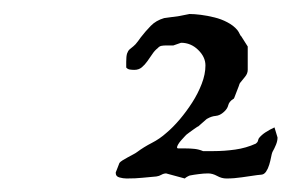

<svg xmlns="http://www.w3.org/2000/svg" viewBox="-20 -633 420 277"><path d="M147 -384.3Q147.5 -385.7 149.4 -390.4Q151.4 -395 152.3 -397.9Q153.3 -399.4 156.7 -401.6Q160.2 -403.8 164.3 -406Q168.5 -408.2 172.1 -410.2Q175.8 -412.1 177.7 -413.6Q187.5 -420.9 199 -426.8Q210.4 -432.6 220.2 -441.4Q229.5 -449.2 239.3 -460.7Q249 -472.2 257.3 -485.1Q265.6 -498 271 -512Q276.4 -525.9 276.4 -538.6Q276.4 -550.8 265.9 -561Q255.4 -571.3 241.2 -571.3L230 -567.4H218.8Q216.3 -567.4 213.1 -566.9Q210 -566.4 207.5 -563.5Q203.1 -560.1 199.7 -554.9Q196.3 -549.8 192.6 -544.7Q189 -539.6 184.6 -535.9Q180.2 -532.2 173.8 -532.2Q170.4 -532.2 167.2 -532.7Q164.1 -533.2 162.1 -535.6V-543.9Q162.1 -551.8 163.3 -555.7Q164.6 -559.6 167 -561.8Q169.4 -564 172.4 -566.2Q175.3 -568.4 179.2 -573.7L183.1 -579.1Q189.9 -587.9 197.5 -595.7Q205.1 -603.5 216.8 -606.9L238.8 -609.9L253.4 -612.8Q260.3 -612.8 269.8 -611.6Q279.3 -610.4 289.3 -607.9Q299.3 -605.5 308.1 -600.8Q316.9 -596.2 322.3 -589.8Q324.2 -587.4 325.7 -584.2Q327.1 -581.1 328.1 -580.6L337.4 -565.9V-532.2Q337.4 -526.9 333.5 -522.2Q329.6 -517.6 326.2 -513.2Q325.7 -512.7 324.5 -508.8Q323.2 -504.9 317.9 -491.7Q317.4 -491.2 317.4 -490.7Q316.9 -490.2 316.4 -490.2Q310.5 -486.3 309.3 -481.2Q308.1 -476.1 303.2 -471.7Q297.4 -466.3 291.3 -465.8Q285.2 -465.3 279.3 -461.9Q278.8 -461.9 276.9 -460.2Q274.9 -458.5 272.7 -456.5Q270.5 -454.6 268.6 -452.9Q266.6 -451.2 266.1 -450.7Q265.6 -450.7 263.4 -449.2Q261.2 -447.8 258.5 -445.8Q255.9 -443.8 253.4 -442.1Q251 -440.4 250.5 -439.9Q249 -439 246.6 -436.3Q244.1 -433.6 241.5 -430.7Q238.8 -427.7 237.1 -424.8Q235.4 -421.9 235.4 -420.4Q235.4 -418.9 237.3 -418.9H246.6Q254.4 -418.9 260.7 -418.2Q267.1 -417.5 272.9 -415H288.1Q303.7 -415 319.3 -417.2Q335 -419.4 349.1 -425.8Q351.6 -427.7 352.1 -429.7Q352.5 -431.6 353.5 -433.6Q357.4 -438.5 363.5 -442.4Q369.6 -446.3 376 -449.2L380.4 -434.6Q380.4 -429.7 378.2 -424.3Q376 -418.9 373 -413.6Q372.1 -411.6 371.1 -406.2Q370.1 -400.9 368.4 -395.3Q366.7 -389.6 363.8 -385.3Q360.8 -380.9 356 -380.9L351.1 -380.4Q339.8 -378.9 328.9 -377.2Q317.9 -375.5 306.6 -375.5Q299.8 -375.5 293.2 -379.2Q286.6 -382.8 280.3 -382.8Q273.9 -382.8 266.6 -381.8Q259.3 -380.9 254.4 -379.9Q253.4 -379.9 250.7 -378.4Q248 -377 246.6 -375.5L219.7 -382.8Q216.3 -382.8 212.9 -380.9Q209.5 -378.9 205.6 -378.4Q194.3 -377.4 185.1 -376.5Q175.8 -375.5 162.6 -375.5Q157.7 -375.5 152.3 -377Q147 -378.4 147 -383.3Z"/></svg>

Font: IM FELL English
Style: Italic
Weight: 400
Italic angle: -18°
Designer: Igino Marini
Foundry: Igino Marini
Version: 3.00